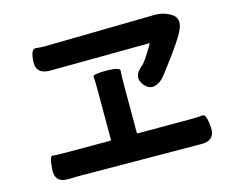

<svg xmlns="http://www.w3.org/2000/svg" viewBox="-99 -860 1197 989"><g transform="rotate(-15 500.0 -365.5)"><path d="M156 -16Q79 -12 83 -84Q88 -157 103.5 -154Q119 -151 176 -151H410Q415 -151 415 -156V-412Q415 -479 413 -492Q411 -505 485 -505Q558 -504 555.5 -485.5Q553 -467 553 -399V-156Q553 -151 558 -151H839Q881 -151 902.5 -154Q924 -157 929 -85Q935 -12 858 -13L212 -17Q176 -17 156 -16ZM747 -388Q690 -338 650 -386Q609 -435 668 -482Q687 -497 735 -580Q738 -584 733 -584L206 -580Q130 -579 133 -647Q137 -714 163 -711Q189 -708 201 -708Q238 -708 275 -709L796 -718Q848 -719 890 -691Q931 -662 897 -598Q876 -558 817 -478Q758 -398 747 -388Z"/></g></svg>

Font: Resource Han Rounded KR
Style: Bold
Weight: 700
Designer: Cyano Hao (round all glyphs); Ryoko NISHIZUKA 西塚涼子 (kana, bopomofo & ideographs); Paul D. Hunt (Latin, Greek & Cyrillic)
Foundry: Cyano Hao
Version: 0.990